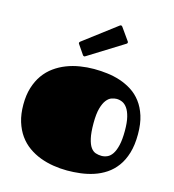

<svg xmlns="http://www.w3.org/2000/svg" viewBox="-115 -863 884 976"><g transform="rotate(15 327.0 -375.0)"><path d="M327.1 17.1Q290.5 17.1 253.9 11.2Q217.3 5.4 183.8 -7.3Q150.4 -20 121.6 -40.5Q92.8 -61 71.5 -90.8Q50.3 -120.6 38.1 -159.9Q25.9 -199.2 25.9 -250Q25.9 -299.8 38.1 -339.1Q50.3 -378.4 71.5 -408.2Q92.8 -438 121.6 -458.7Q150.4 -479.5 183.8 -492.4Q217.3 -505.4 253.9 -511.2Q290.5 -517.1 327.1 -517.1Q360.8 -517.1 396.2 -512.9Q431.6 -508.8 465.1 -497.8Q498.5 -486.8 528.1 -468Q557.6 -449.2 579.8 -419.9Q602.1 -390.6 615 -349.9Q627.9 -309.1 627.9 -253.9Q627.9 -197.3 615.2 -155Q602.5 -112.8 580.3 -82.8Q558.1 -52.7 528.8 -33.2Q499.5 -13.7 466.1 -2.7Q432.6 8.3 397 12.7Q361.3 17.1 327.1 17.1ZM477.1 -100.1Q492.2 -100.1 507.1 -106.7Q522 -113.3 533.4 -130.4Q544.9 -147.5 552 -177.5Q559.1 -207.5 559.1 -253.9Q559.1 -297.9 552 -326.2Q544.9 -354.5 533.2 -370.8Q521.5 -387.2 506.8 -393.6Q492.2 -399.9 477.1 -399.9Q465.3 -399.9 450.9 -395Q436.5 -390.1 424.1 -374.3Q411.6 -358.4 403.3 -328.9Q395 -299.3 395 -250Q395 -200.7 401.9 -170.9Q408.7 -141.1 419.9 -125.5Q431.2 -109.9 446 -105Q460.9 -100.1 477.1 -100.1ZM268.1 -568.8Q266.1 -567.9 264.6 -566.9Q263.2 -565.9 261.7 -565.9Q256.3 -565.9 253.4 -570.8L220.7 -618.7Q217.8 -622.1 217.8 -625.5Q217.8 -628.9 222.2 -632.8L395 -763.7Q398.4 -766.6 401.9 -766.6Q405.3 -766.6 409.2 -762.2L454.1 -698.7Q457.5 -694.8 457.5 -691.4Q457.5 -687 453.1 -684.1Z"/></g></svg>

Font: Fascinate Cyrillic
Style: Regular
Weight: 900
Designer: Denis Ignatov
Foundry: Astigmatic (AOETI)
Version: Version 1.00 November 30, 2018, initial release